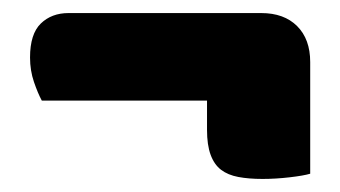

<svg xmlns="http://www.w3.org/2000/svg" viewBox="-20 -376 521 294"><path d="M380 -356Q415 -356 435 -336Q455 -316 455 -281V-110Q445 -107 423.5 -104.5Q402 -102 382 -102Q361 -102 345 -105Q329 -108 318.5 -116Q308 -124 302.5 -139Q297 -154 297 -177V-222H44Q38 -233 32 -250.5Q26 -268 26 -288Q26 -324 42.5 -340Q59 -356 85 -356Z"/></svg>

Font: Baloo Paaji
Style: Regular
Weight: 400
Designer: Shuchita Grover and Ek Type
Foundry: Ek Type
Version: Version 1.443;PS 1.000;hotconv 16.6.51;makeotf.lib2.5.65220;